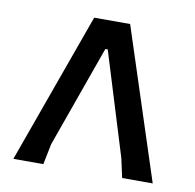

<svg xmlns="http://www.w3.org/2000/svg" viewBox="-63 -567 642 631"><g transform="rotate(10 258.0 -251.5)"><path d="M322 -503 486 0H384L370 -64L264 -408H256L135 -69L121 0H21L202 -503Z"/></g></svg>

Font: Alegreya Sans SC Medium
Style: Regular
Weight: 500
Designer: Juan Pablo del Peral
Foundry: Huerta Tipografica
Version: Version 2.001;PS 002.001;hotconv 1.0.88;makeotf.lib2.5.64775